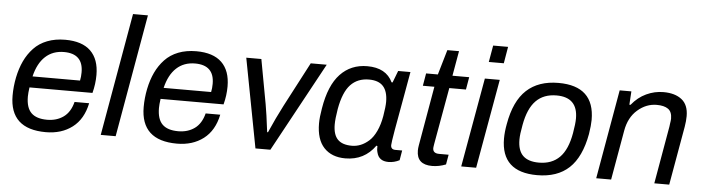

<svg xmlns="http://www.w3.org/2000/svg" viewBox="-46 -919 4122 1127"><g transform="rotate(5 2015.0 -355.5)"><path d="M248 12.2Q35.2 12.2 35.2 -185.1Q35.2 -238.3 45.9 -292Q57.1 -346.7 77.6 -390.1Q98.1 -433.6 130.1 -467.5Q162.1 -501.5 209 -519.8Q255.9 -538.1 314.9 -538.1Q414.6 -538.1 464.8 -489.3Q515.1 -440.4 515.1 -348.1Q515.1 -294.9 501 -241.2H129.9Q125 -208 125 -187Q125 -121.1 155.5 -91.1Q186 -61 249 -61Q305.2 -61 345.2 -89.6Q385.3 -118.2 400.9 -179.2H486.8Q467.3 -84.5 403.8 -36.1Q340.3 12.2 248 12.2ZM142.1 -307.1H421.9Q426.8 -329.6 426.8 -356Q426.8 -465.8 314 -465.8Q248 -465.8 204.3 -425.3Q160.6 -384.8 142.1 -307.1Z M570.8 0 697.8 -723.1H785.6L658.7 0Z M1020.5 12.2Q807.6 12.2 807.6 -185.1Q807.6 -238.3 818.4 -292Q829.6 -346.7 850.1 -390.1Q870.6 -433.6 902.6 -467.5Q934.6 -501.5 981.4 -519.8Q1028.3 -538.1 1087.4 -538.1Q1187 -538.1 1237.3 -489.3Q1287.6 -440.4 1287.6 -348.1Q1287.6 -294.9 1273.4 -241.2H902.3Q897.5 -208 897.5 -187Q897.5 -121.1 928 -91.1Q958.5 -61 1021.5 -61Q1077.6 -61 1117.7 -89.6Q1157.7 -118.2 1173.3 -179.2H1259.3Q1239.7 -84.5 1176.3 -36.1Q1112.8 12.2 1020.5 12.2ZM914.6 -307.1H1194.3Q1199.2 -329.6 1199.2 -356Q1199.2 -465.8 1086.4 -465.8Q1020.5 -465.8 976.8 -425.3Q933.1 -384.8 914.6 -307.1Z M1482.4 0 1382.3 -525.9H1471.2L1519.5 -263.2Q1528.8 -212.9 1542.5 -101.1H1547.4Q1586.4 -189.9 1624.5 -263.2L1762.2 -525.9H1856.4L1570.3 0Z M2012.7 12.2Q1932.1 12.2 1886.7 -36.1Q1841.3 -84.5 1841.3 -179.2Q1841.3 -215.3 1850.6 -268.1Q1873 -405.3 1935.8 -471.7Q1998.5 -538.1 2095.2 -538.1Q2205.6 -538.1 2244.6 -456.1H2250.5L2277.3 -525.9H2349.6L2327.6 -401.9Q2274.4 -113.3 2274.4 -88.9Q2274.4 -63 2301.3 -63H2341.3L2331.5 -4.9Q2300.3 11.2 2266.6 11.2Q2210 11.2 2198.2 -38.1Q2192.9 -55.7 2194.3 -76.2L2188.5 -78.1Q2124.5 12.2 2012.7 12.2ZM2044.4 -64.9Q2071.3 -64.9 2096.2 -75Q2121.1 -85 2144.8 -106Q2168.5 -127 2186.5 -165.3Q2204.6 -203.6 2213.4 -254.9Q2222.7 -310.5 2222.7 -338.9Q2222.7 -399.9 2195.6 -430.4Q2168.5 -460.9 2111.3 -460.9Q2044.4 -460.9 2002.9 -417Q1961.4 -373 1943.4 -272.9Q1933.6 -214.4 1933.6 -181.2Q1933.6 -121.1 1960.7 -93Q1987.8 -64.9 2044.4 -64.9Z M2523.9 12.2Q2433.1 12.2 2433.1 -70.8Q2433.1 -84 2436 -101.1L2497.1 -452.1H2429.2L2441.9 -525.9H2511.2L2554.2 -672.9H2623L2597.2 -525.9H2695.8L2683.1 -452.1H2585L2525.9 -121.1Q2525.4 -118.2 2524.4 -111.8Q2523.4 -105.5 2522.7 -100.1Q2522 -94.7 2522 -92.8Q2522 -62 2559.1 -62H2615.2L2605 -3.9Q2564.5 12.2 2523.9 12.2Z M2802.7 -625 2819.8 -723.1H2907.7L2891.1 -625ZM2694.8 0 2788.1 -525.9H2876L2782.7 0Z M3142.6 12.2Q2930.7 12.2 2930.7 -185.1Q2930.7 -224.6 2939.5 -271Q2963.4 -408.2 3033.7 -473.1Q3104 -538.1 3221.7 -538.1Q3433.6 -538.1 3433.6 -338.9Q3433.6 -307.1 3425.3 -254.9Q3400.4 -117.7 3330.8 -52.7Q3261.2 12.2 3142.6 12.2ZM3146.5 -62Q3223.1 -62 3268.8 -108.2Q3314.5 -154.3 3331.5 -252Q3341.3 -308.1 3341.3 -338.9Q3341.3 -463.9 3216.3 -463.9Q3140.6 -463.9 3095.2 -417.7Q3049.8 -371.6 3032.2 -273.9Q3021.5 -217.8 3021.5 -187Q3021.5 -122.6 3052.7 -92.3Q3084 -62 3146.5 -62Z M3490.2 0 3582.5 -525.9H3651.4L3646.5 -446.8H3653.3Q3690.4 -492.7 3739 -515.4Q3787.6 -538.1 3840.3 -538.1Q3908.2 -538.1 3947.8 -506.8Q3987.3 -475.6 3987.3 -409.2Q3987.3 -380.9 3981.4 -346.2L3920.4 0H3832.5L3892.1 -340.8Q3892.6 -346.7 3894 -356.4Q3895.5 -366.2 3896.5 -373.3Q3897.5 -380.4 3897.5 -386.2Q3897.5 -427.2 3874 -443.6Q3850.6 -460 3807.1 -460Q3745.1 -460 3694.1 -415.5Q3643.1 -371.1 3629.4 -292L3578.1 0Z"/></g></svg>

Font: Archivo
Style: Italic
Weight: 400
Italic angle: -10°
Designer: Hector Gatti
Foundry: Omnibus-Type
Version: Version 2.001